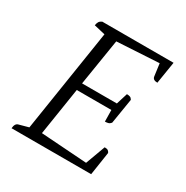

<svg xmlns="http://www.w3.org/2000/svg" viewBox="-150 -767 867 894"><g transform="rotate(30 284.0 -320.5)"><path d="M30 0Q32 -27 49 -31L100 -45L186 -595L126 -609Q128 -622 132.5 -629Q137 -636 148 -641H531L512 -523Q488 -523 485 -540L476 -607L250 -594L210 -345H397L416 -406Q426 -406 433 -403.5Q440 -401 445 -392L423 -257Q416 -248 407.5 -246Q399 -244 391 -244L390 -306H204L164 -51L411 -34L450 -140Q463 -140 468.5 -136Q474 -132 477 -125L458 0Z"/></g></svg>

Font: Petrona Light
Style: Italic
Weight: 300
Italic angle: -9°
Designer: Ringo R. Seeber
Foundry: Ringo R. Seeber
Version: Version 2.001; ttfautohint (v1.8.3)